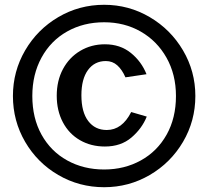

<svg xmlns="http://www.w3.org/2000/svg" viewBox="-20 -772 875 802"><path d="M223.5 -41C281.8 -7 345.7 10 415 10C483.7 10 547.2 -7 605.5 -41C663.8 -75 710.2 -121.2 744.5 -179.5C778.8 -237.8 796 -301.7 796 -371C796 -439.7 778.8 -503.2 744.5 -561.5C710.2 -619.8 663.8 -666.2 605.5 -700.5C547.2 -734.8 483.7 -752 415 -752C345.7 -752 281.8 -734.8 223.5 -700.5C165.2 -666.2 119 -619.8 85 -561.5C51 -503.2 34 -439.7 34 -371C34 -301.7 51 -237.8 85 -179.5C119 -121.2 165.2 -75 223.5 -41ZM568.5 -102C522.8 -76.7 471.7 -64 415 -64C357.7 -64 306.2 -76.7 260.5 -102C214.8 -127.3 179.2 -163.2 153.5 -209.5C127.8 -255.8 115 -309.7 115 -371C115 -431 127.8 -484.5 153.5 -531.5C179.2 -578.5 214.8 -614.8 260.5 -640.5C306.2 -666.2 357.7 -679 415 -679C471.7 -679 522.7 -666 568 -640C613.3 -614 649.2 -577.7 675.5 -531C701.8 -484.3 715 -431 715 -371C715 -309.7 702 -255.8 676 -209.5C650 -163.2 614.2 -127.3 568.5 -102ZM526.5 -551C496.8 -575 460.7 -587 418 -587C380 -587 345.7 -577.8 315 -559.5C284.3 -541.2 260.3 -515.8 243 -483.5C225.7 -451.2 217 -414 217 -372C217 -330.7 225.5 -293.8 242.5 -261.5C259.5 -229.2 283.3 -204.2 314 -186.5C344.7 -168.8 379.3 -160 418 -160C462.7 -160 499.7 -172.5 529 -197.5C558.3 -222.5 579.7 -251.7 593 -285L528 -304C502.7 -254 468.7 -229 426 -229C393.3 -229 367.5 -241.5 348.5 -266.5C329.5 -291.5 320 -327.3 320 -374C320 -419.3 329.2 -454.5 347.5 -479.5C365.8 -504.5 390.7 -517 422 -517C440.7 -517 456.7 -511 470 -499C483.3 -487 494.7 -470.3 504 -449L592 -462C578 -497.3 556.2 -527 526.5 -551Z"/></svg>

Font: Morrison SemiBold
Style: Regular
Weight: 600
Designer: Pablo Impallari, Rodrigo Fuenzalida (Modified by Dan O. Williams)
Version: Version 0.030; ttfautohint (v1.8.1)